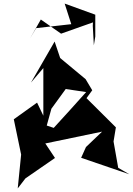

<svg xmlns="http://www.w3.org/2000/svg" viewBox="-20 -963 742 1072"><path d="M460 -142 433 -82 702 10 640 -26 614 -173 627 -252 463 -415 495 -459 458 -521 316 -639 285 -731 153 -502 222 -583V-317L187 -390L57 -297L98 -100L79 89L122 33L287 -81L233 -162L550 -228ZM241 -262 267 -356 347 -466 461 -449C401 -382 341 -315 280 -249ZM512 -759V-881L341 -943L378 -828L182 -806L148 -749L208 -854L321 -775L499 -838L498 -819L504 -710Z"/></svg>

Font: Asimov Silicon
Style: Regular
Weight: 400
Designer: Google
Version: Version 2.000980; 2014